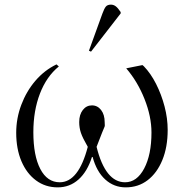

<svg xmlns="http://www.w3.org/2000/svg" viewBox="-20 -795 794 829"><path d="M229 14Q176 14 135.5 -16Q95 -46 72.5 -99Q50 -152 50 -222Q50 -284 72 -342.5Q94 -401 133 -446.5Q172 -492 224 -517L234 -508Q181 -465 152.5 -391Q124 -317 124 -224Q124 -123 154 -65.5Q184 -8 238 -8Q319 -8 359 -161Q337 -199 329.5 -221Q322 -243 322 -268Q322 -300 337.5 -320Q353 -340 377 -340Q401 -340 416.5 -320Q432 -300 432 -267Q432 -256 432.5 -253.5Q433 -251 430.5 -245.5Q428 -240 420.5 -221.5Q413 -203 397 -161Q435 -8 520 -8Q571 -8 602.5 -67.5Q634 -127 634 -223Q634 -292 604 -367.5Q574 -443 525 -500L595 -514L601 -509Q631 -478 654 -432.5Q677 -387 690.5 -335.5Q704 -284 704 -234Q704 -160 681 -104Q658 -48 617.5 -17Q577 14 523 14Q472 14 434.5 -20Q397 -54 380 -117H377Q357 -54 319 -20Q281 14 229 14ZM373 -572 364 -576 422 -736Q430 -758 437 -766.5Q444 -775 459 -775Q470 -775 479.5 -768Q489 -761 501 -743V-737Z"/></svg>

Font: Literata 72pt Light
Style: Regular
Weight: 300
Designer: Latin by Veronika Burian and Jose Scaglione. Greek by Irene Vlachou. Cyrillic by Vera Evstafieva.
Foundry: TypeTogether
Version: Version 3.002